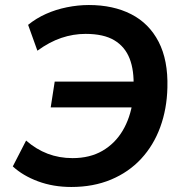

<svg xmlns="http://www.w3.org/2000/svg" viewBox="-20 -735 728 765"><path d="M264 10Q192 10 131.5 -12.5Q71 -35 31 -72L84 -175Q124 -140 170 -122.5Q216 -105 269 -105Q338 -105 388 -134Q438 -163 468.5 -214Q499 -265 509 -333L527 -307H182L198 -410H532L512 -385Q515 -454 496.5 -501.5Q478 -549 435.5 -574.5Q393 -600 321 -600Q272 -600 224.5 -584Q177 -568 129 -533L92 -636Q124 -662 163 -679.5Q202 -697 246.5 -706Q291 -715 334 -715Q431 -715 502.5 -678.5Q574 -642 612 -568.5Q650 -495 647 -386Q645 -301 618.5 -228.5Q592 -156 542.5 -102.5Q493 -49 422.5 -19.5Q352 10 264 10Z"/></svg>

Font: Nunito Sans 11pt
Style: Bold Italic
Weight: 700
Italic angle: -9°
Version: Version 3.101;gftools[0.9.27]